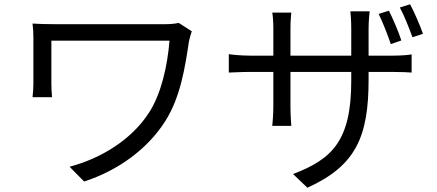

<svg xmlns="http://www.w3.org/2000/svg" viewBox="-20 -813 2040 897"><path d="M815 -706C798 -702 774 -700 752 -700H239C196 -700 159 -701 132 -703C135 -681 136 -659 136 -636V-423C136 -404 135 -383 132 -359H223C221 -383 220 -408 220 -423V-623H772C762 -505 734 -377 677 -288C595 -160 452 -73 305 -34L373 35C534 -17 671 -119 752 -247C824 -360 845 -502 863 -621C865 -630 872 -657 876 -667Z M1855 -624C1842 -665 1815 -727 1797 -763L1749 -748C1768 -710 1791 -650 1806 -607ZM1702 -553V-678C1702 -717 1706 -750 1707 -760H1617C1618 -750 1621 -717 1621 -678V-553H1337V-682C1337 -716 1340 -745 1341 -754H1252C1254 -745 1257 -714 1257 -681V-553H1149C1107 -553 1058 -558 1049 -560V-474C1060 -474 1105 -477 1149 -477H1257V-315C1257 -277 1253 -234 1252 -225H1341C1340 -234 1337 -278 1337 -315V-477H1621V-435C1621 -155 1531 -69 1349 0L1416 64C1644 -39 1702 -176 1702 -442V-477H1812C1856 -477 1892 -475 1903 -474V-559C1889 -556 1856 -553 1811 -553ZM1848 -778C1868 -741 1891 -683 1907 -639L1956 -655C1942 -696 1915 -757 1896 -793Z"/></svg>

Font: Source Han Sans KR Regular
Style: Regular
Weight: 400
Designer: Ryoko NISHIZUKA (kana & ideographs); Paul D. Hunt (Latin, Greek & Cyrillic); Wenlong ZHANG (bopomofo); Sandoll Communica
Foundry: Adobe Systems Incorporated
Version: Version 1.004;PS 1.004;hotconv 1.0.82;makeotf.lib2.5.63406